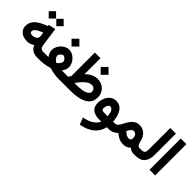

<svg xmlns="http://www.w3.org/2000/svg" viewBox="82 -1687 2933 2933"><g transform="rotate(45 1549.0 -220.0)"><path d="M285.6 -625.5 365.2 -704.6 444.8 -625 365.2 -545.4ZM121.1 -625.5 200.7 -704.6 280.3 -625.5 200.7 -545.4ZM28.3 -220.7Q28.3 -299.8 91.6 -357.7Q154.8 -415.5 273.4 -454.6L270 -478.5L386.2 -502.9L428.7 -194.3Q438 -127 501.5 -127H516.6V0H499.5Q370.6 0 332 -103.5Q276.4 -64.5 210.4 -64.5Q163.1 -64.5 121.6 -80.8Q80.1 -97.2 54.2 -131.8Q28.3 -166.5 28.3 -220.7ZM292.5 -335.9Q216.8 -305.7 184.6 -278.3Q152.3 -251 152.3 -226.6Q152.3 -206.1 164.1 -195.8Q175.8 -185.5 207.5 -185.5Q244.6 -185.5 273.9 -205.6Q303.2 -225.6 303.2 -254.9Q303.2 -267.6 301.8 -279.8Z M665 -574.7 750 -659.2 835 -574.7 750 -489.7ZM903.8 -127.4Q916.5 -127 926.5 -127Q936.5 -127 944.8 -127H991.2V0H946.3Q922.4 0 889.2 -4.2Q856 -8.3 821.3 -15.6Q786.6 -22.9 757.3 -32.7Q727.5 -22.5 691.9 -15.1Q656.2 -7.8 622.1 -3.9Q587.9 0 562.5 0H497.1V-127H563Q575.2 -127 586.9 -127Q598.6 -127 614.3 -127.9Q595.7 -153.8 584 -182.4Q572.3 -210.9 572.3 -241.2Q572.3 -275.4 587.6 -309.3Q603 -343.3 629.4 -371.1Q655.8 -398.9 689 -415.8Q722.2 -432.6 757.8 -432.6Q794.4 -432.6 828.4 -416Q862.3 -399.4 888.9 -371.3Q915.5 -343.3 930.9 -309.1Q946.3 -274.9 946.3 -240.2Q946.3 -209.5 934.6 -181.4Q922.9 -153.3 903.8 -127.4ZM757.8 -308.1Q746.1 -308.1 731 -296.9Q715.8 -285.6 704.6 -269.8Q693.4 -253.9 693.4 -239.3Q693.4 -222.7 704.3 -204.8Q715.3 -187 730.7 -172.1Q746.1 -157.2 759.8 -148.9Q783.2 -161.1 804.2 -187Q825.2 -212.9 825.2 -240.2Q825.2 -254.4 813.2 -270.3Q801.3 -286.1 785.4 -297.1Q769.5 -308.1 757.8 -308.1Z M1284.7 -584.5 1369.6 -668.9 1454.6 -584.5 1369.6 -499.5ZM1188.5 -330.6Q1232.4 -375.5 1280.8 -399.4Q1329.1 -423.3 1381.3 -423.3Q1440.4 -423.3 1486.3 -397.2Q1532.2 -371.1 1558.3 -326.2Q1584.5 -281.2 1584.5 -225.6Q1584.5 -109.9 1487.8 -54.9Q1391.1 0 1213.9 0H971.7V-127H1039.1Q1045.9 -137.7 1053.2 -148.4Q1060.5 -159.2 1066.9 -169.4V-676.8H1188.5ZM1211.4 -127.9Q1346.2 -127.9 1402.3 -154.3Q1458.5 -180.7 1458.5 -221.7Q1458.5 -253.9 1438 -274.9Q1417.5 -295.9 1382.8 -295.9Q1339.4 -295.9 1287.1 -254.6Q1234.9 -213.4 1176.3 -127.9Z M1821.3 -386.7Q1906.2 -386.7 1953.1 -319.3Q2000 -252 2011.2 -127H2050.3V0H2002.9Q1953.1 214.8 1682.6 265.1L1638.7 152.8Q1735.8 135.3 1796.6 96.2Q1857.4 57.1 1881.8 0H1838.4Q1744.6 0 1692.9 -41Q1641.1 -82 1641.1 -164.1Q1641.1 -202.6 1651.9 -241.7Q1662.6 -280.8 1684.6 -313.7Q1706.5 -346.7 1740.5 -366.7Q1774.4 -386.7 1821.3 -386.7ZM1892.6 -127Q1885.3 -204.6 1865.5 -232.9Q1845.7 -261.2 1816.9 -261.2Q1796.9 -261.2 1784.4 -245.6Q1772 -230 1766.4 -207.8Q1760.7 -185.5 1760.7 -166.5Q1760.7 -146 1773.2 -136.5Q1785.6 -127 1833.5 -127Z M2189.5 -62.5Q2159.2 -32.2 2125 -16.1Q2090.8 0 2051.8 0H2030.8V-127H2048.8Q2082.5 -127.4 2105.2 -156.2Q2127.9 -185.1 2147 -225.1Q2182.6 -298.3 2227.3 -338.4Q2272 -378.4 2331.5 -378.4Q2387.2 -378.4 2425.8 -354.2Q2464.4 -330.1 2487.8 -290.3Q2511.2 -250.5 2521 -204.1Q2530.3 -160.2 2545.7 -143.6Q2561 -127 2580.1 -127H2593.3V0H2579.6Q2552.2 0 2527.3 -9.8Q2502.4 -19.5 2483.4 -40Q2460 -12.7 2429.7 -1Q2399.4 10.7 2359.9 10.7Q2312 10.7 2270.8 -8.3Q2229.5 -27.3 2189.5 -62.5ZM2254.9 -169.4Q2281.2 -141.1 2308.8 -127.2Q2336.4 -113.3 2357.4 -113.3Q2404.8 -113.3 2404.8 -162.1Q2404.8 -205.1 2384.8 -228.3Q2364.7 -251.5 2334 -251.5Q2313 -251.5 2292.7 -228.5Q2272.5 -205.6 2254.9 -169.4Z M2573.7 0V-127H2613.3Q2667 -127 2681.6 -147.2Q2696.3 -167.5 2696.3 -216.3V-676.8H2817.9V-216.8Q2817.9 -114.3 2769.5 -57.1Q2721.2 0 2612.8 0Z M2923.3 -676.8H3044.9V-0.5H2923.3Z"/></g></svg>

Font: Vazir WOL-UI
Style: Bold-WOL-UI
Weight: 700
Designer: Saber Rastikerdar
Foundry: Saber Rastikerdar
Version: Version 30.1.0